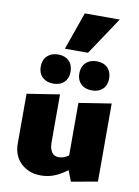

<svg xmlns="http://www.w3.org/2000/svg" viewBox="-98 -961 754 1039"><g transform="rotate(10 279.0 -441.0)"><path d="M199 9Q133 9 90 -31.5Q47 -72 47 -139V-413L226 -441V-176Q226 -145 238.5 -125Q251 -105 278 -105Q290 -105 302.5 -109Q315 -113 326.5 -120.5Q338 -128 346 -138L385 -78Q355 -53 325.5 -33Q296 -13 265.5 -2Q235 9 199 9ZM366 14 332 -73V-413L510 -441V-12ZM179 -492Q142 -492 119.5 -513.5Q97 -535 97 -571Q97 -608 119.5 -630Q142 -652 179 -652Q217 -652 239 -630Q261 -608 261 -571Q261 -535 239 -513.5Q217 -492 179 -492ZM392 -492Q354 -492 331.5 -513.5Q309 -535 309 -571Q309 -608 331.5 -630Q354 -652 392 -652Q429 -652 451 -630Q473 -608 473 -571Q473 -535 451 -513.5Q429 -492 392 -492ZM209 -689 282 -896H474L336 -689Z"/></g></svg>

Font: Ysabeau Infant Black
Style: Regular
Weight: 900
Designer: Christian Thalmann (Catharsis Fonts)
Version: Version 2.001;gftools[0.9.30]; featfreeze: ss01,ss02,lnum